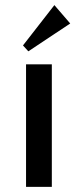

<svg xmlns="http://www.w3.org/2000/svg" viewBox="-20 -732 305 752"><path d="M183 0H82V-480H183ZM193 -712 255 -640 91 -531 70 -554Z"/></svg>

Font: Arya
Style: Regular
Weight: 400
Designer: Eduardo Rodriguez Tunni, Modular Infotech
Foundry: Eduardo Rodriguez Tunni, Modular Infotech
Version: Version 1.002